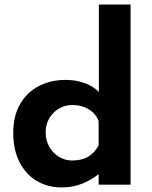

<svg xmlns="http://www.w3.org/2000/svg" viewBox="-20 -809 664 841"><path d="M250 12Q189 12 141 -16.5Q93 -45 65.5 -99Q38 -153 38 -227Q38 -301 68 -353Q98 -405 150 -432Q202 -459 268 -459Q310 -459 348.5 -446Q387 -433 413 -406V-789H552V0H412V-46Q380 -21 340 -4.5Q300 12 250 12ZM296 -106Q338 -106 366 -122.5Q394 -139 412 -172V-279Q400 -311 369 -330Q338 -349 296 -349Q265 -349 238.5 -333.5Q212 -318 196 -291Q180 -264 180 -229Q180 -194 196 -166Q212 -138 238.5 -122Q265 -106 296 -106Z"/></svg>

Font: Reem Kufi
Style: Bold
Weight: 700
Designer: Khaled Hosny
Version: Version 1.001